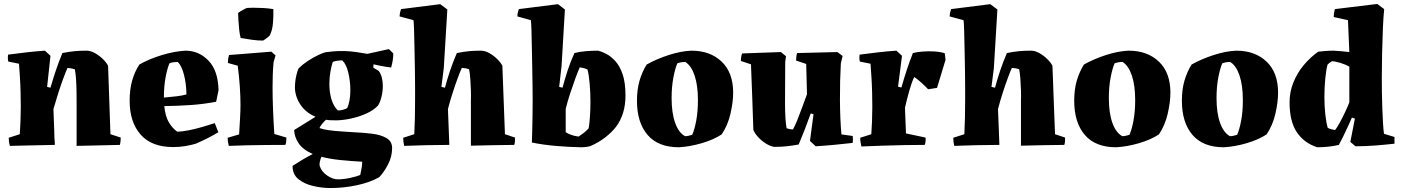

<svg xmlns="http://www.w3.org/2000/svg" viewBox="-20 -732 7076 970"><path d="M30 5Q24 -15 24 -36L80 -54Q82 -83 83.5 -119.5Q85 -156 85 -192Q85 -225 84 -265Q83 -305 80.5 -344Q78 -383 76 -410L22 -421Q18 -437 21 -456Q67 -462 113.5 -467.5Q160 -473 207 -476L235 -450L218 -293L235 -289Q249 -337 263 -378.5Q277 -420 295 -464Q330 -471 357 -473.5Q384 -476 417 -476Q437 -476 459 -464Q481 -452 499 -434.5Q517 -417 526 -400Q529 -313 532 -227Q535 -141 538 -54L590 -37Q590 -28 589 -18.5Q588 -9 586 0Q537 1 479.5 2.5Q422 4 367 5V-224Q367 -247 366.5 -276Q366 -305 364 -333.5Q362 -362 358 -382Q342 -387 321 -389Q312 -369 299.5 -335Q287 -301 274 -260.5Q261 -220 250 -181L254 -71L255 -35Q256 -26 256.5 -17.5Q257 -9 257 0Q200 1 140.5 2.5Q81 4 30 5Z M855 11Q746 11 690.5 -52Q635 -115 635 -223Q635 -280 647.5 -324.5Q660 -369 684 -406Q733 -434 797 -453.5Q861 -473 917 -476Q985 -476 1033.5 -425.5Q1082 -375 1084 -276L1072 -218Q1010 -206 945.5 -201.5Q881 -197 810 -196Q815 -145 832.5 -115Q850 -85 875 -67Q901 -67 935 -74Q969 -81 1003.5 -91Q1038 -101 1065 -110L1083 -64Q1060 -50 1031 -35Q1002 -20 969 -6Q946 1 916.5 6Q887 11 855 11ZM808 -239Q842 -242 872 -245.5Q902 -249 922 -255Q921 -311 909 -356Q897 -401 878 -419Q868 -419 856 -417.5Q844 -416 836 -412Q825 -386 816.5 -341Q808 -296 808 -239Z M1136 5Q1130 -17 1130 -36L1188 -53Q1190 -88 1192.5 -130.5Q1195 -173 1195 -199Q1195 -246 1191.5 -296.5Q1188 -347 1181 -400L1131 -414Q1131 -434 1137 -454L1351 -471L1372 -452L1362 -417Q1359 -384 1358 -353Q1357 -322 1357 -289Q1357 -239 1359.5 -175.5Q1362 -112 1366 -55L1427 -37Q1427 -28 1426 -18.5Q1425 -9 1422 0Q1380 0 1330 0.5Q1280 1 1229.5 2Q1179 3 1136 5ZM1196 -540Q1191 -557 1188.5 -581.5Q1186 -606 1184.5 -629.5Q1183 -653 1183 -666Q1185 -669 1195 -675Q1205 -681 1215.5 -686.5Q1226 -692 1230 -692Q1238 -693 1260 -693Q1282 -693 1309.5 -691.5Q1337 -690 1361 -686Q1362 -652 1359 -615.5Q1356 -579 1343 -553Q1343 -552 1335 -545.5Q1327 -539 1318.5 -533Q1310 -527 1309 -527Q1283 -527 1253 -531Q1223 -535 1196 -540Z M1650 218Q1606 218 1561.5 207.5Q1517 197 1487.5 173Q1458 149 1458 106Q1481 91 1507 75.5Q1533 60 1560 46Q1510 24 1488.5 -8.5Q1467 -41 1466 -75L1574 -142Q1535 -159 1512.5 -184.5Q1490 -210 1480 -237.5Q1470 -265 1470 -288Q1470 -319 1476.5 -348.5Q1483 -378 1490 -388Q1508 -406 1534.5 -423.5Q1561 -441 1586 -453Q1611 -465 1624 -468Q1639 -470 1663.5 -472.5Q1688 -475 1723 -474Q1751 -473 1779.5 -469Q1808 -465 1836 -460L1945 -484L1967 -462Q1967 -429 1956 -391Q1930 -394 1907.5 -398.5Q1885 -403 1867 -407L1866 -390L1893 -374Q1904 -360 1909 -340Q1914 -320 1914 -298Q1914 -268 1906.5 -240Q1899 -212 1889 -198Q1867 -175 1832 -159Q1797 -143 1757 -134Q1717 -125 1682 -124Q1668 -124 1651.5 -124.5Q1635 -125 1627 -127Q1619 -120 1608.5 -107.5Q1598 -95 1594 -85Q1613 -78 1643 -74Q1673 -70 1705.5 -68Q1738 -66 1766 -64Q1815 -62 1859.5 -56.5Q1904 -51 1932.5 -34.5Q1961 -18 1961 16Q1961 59 1940.5 98.5Q1920 138 1896 163Q1851 189 1784.5 203.5Q1718 218 1650 218ZM1687 -174Q1700 -174 1713 -177.5Q1726 -181 1734 -186Q1741 -200 1745.5 -223.5Q1750 -247 1750 -276Q1750 -322 1739.5 -365.5Q1729 -409 1709 -427Q1697 -427 1683.5 -425Q1670 -423 1661 -419Q1654 -397 1649 -368Q1644 -339 1644 -307Q1644 -266 1654.5 -230.5Q1665 -195 1687 -174ZM1686 174Q1716 174 1750 166.5Q1784 159 1800 152Q1802 140 1806 121.5Q1810 103 1810 85Q1754 82 1699.5 76.5Q1645 71 1604 60Q1599 71 1596 84.5Q1593 98 1595 106Q1604 135 1632.5 154.5Q1661 174 1686 174Z M2022 5Q2017 -16 2017 -36L2073 -54Q2075 -90 2076 -136.5Q2077 -183 2077 -227Q2077 -252 2077 -295Q2077 -338 2076 -389Q2075 -440 2074 -489Q2073 -538 2072 -576Q2071 -614 2069 -630L1999 -649Q1999 -659 2001 -668.5Q2003 -678 2006 -686L2204 -711L2240 -684L2222 -387L2210 -293L2228 -289Q2239 -331 2254 -375.5Q2269 -420 2288 -464Q2323 -471 2349.5 -473.5Q2376 -476 2409 -476Q2430 -476 2451.5 -464Q2473 -452 2491 -434.5Q2509 -417 2518 -400Q2521 -313 2524.5 -227Q2528 -141 2531 -54L2582 -37Q2582 -28 2581.5 -18.5Q2581 -9 2578 0Q2529 0 2471.5 1.5Q2414 3 2359 4V-57V-224Q2360 -247 2359 -276Q2358 -305 2356 -333.5Q2354 -362 2350 -382Q2334 -388 2313 -389Q2304 -369 2291.5 -335Q2279 -301 2266 -260.5Q2253 -220 2243 -181L2248 -54L2250 0Q2192 0 2133 1.5Q2074 3 2022 5Z M2667 -12Q2668 -35 2669 -75Q2670 -115 2670.5 -158Q2671 -201 2671 -232Q2671 -252 2670.5 -293.5Q2670 -335 2669 -387Q2668 -439 2667 -490Q2666 -541 2665 -579Q2664 -617 2662 -630L2594 -649Q2594 -659 2596 -668.5Q2598 -678 2601 -686L2799 -711L2834 -684L2817 -398L2805 -293L2822 -289Q2833 -331 2847.5 -375.5Q2862 -420 2882 -464Q2908 -471 2940.5 -473.5Q2973 -476 3002 -476Q3019 -472 3042.5 -460Q3066 -448 3088.5 -423.5Q3111 -399 3125.5 -357Q3140 -315 3140 -249Q3140 -155 3092 -91Q3071 -64 3038.5 -38.5Q3006 -13 2963 6Q2941 12 2916 12Q2858 11 2791.5 5.5Q2725 0 2667 -12ZM2903 -42Q2914 -49 2928.5 -60Q2943 -71 2954 -84Q2957 -100 2960 -136.5Q2963 -173 2963 -216Q2963 -265 2959 -310Q2955 -355 2948 -381Q2931 -389 2909 -392Q2900 -372 2887 -336.5Q2874 -301 2860.5 -260Q2847 -219 2838 -182V-64Q2847 -58 2863.5 -51.5Q2880 -45 2903 -42Z M3410 12Q3305 12 3251.5 -50.5Q3198 -113 3198 -223Q3198 -280 3211 -324.5Q3224 -369 3247 -406Q3297 -434 3358.5 -454Q3420 -474 3473 -476Q3568 -476 3626 -420.5Q3684 -365 3684 -264Q3684 -217 3670.5 -158Q3657 -99 3626 -53Q3585 -26 3525 -8.5Q3465 9 3410 12ZM3441 -44Q3450 -44 3460.5 -46.5Q3471 -49 3477 -51Q3489 -77 3497.5 -123Q3506 -169 3506 -226Q3506 -301 3489 -351Q3472 -401 3442 -419Q3420 -419 3402 -412Q3391 -387 3382 -340.5Q3373 -294 3373 -236Q3373 -161 3391 -111Q3409 -61 3441 -44Z M3891 10Q3872 7 3850 -6.5Q3828 -20 3810.5 -39Q3793 -58 3786 -76Q3784 -148 3780.5 -237Q3777 -326 3774 -407L3723 -424Q3723 -445 3729 -462L3925 -469L3951 -448L3947 -419Q3946 -297 3946 -212Q3946 -127 3954 -84Q3971 -78 3986 -78Q3996 -95 4007.5 -124Q4019 -153 4032 -188Q4045 -223 4057 -256Q4056 -295 4055 -332.5Q4054 -370 4053 -409L4002 -426Q4002 -435 4003 -444.5Q4004 -454 4007 -464L4211 -469L4237 -449L4228 -412Q4223 -324 4223.5 -227.5Q4224 -131 4231 -53L4288 -45Q4289 -36 4289 -27Q4289 -18 4288 -10Q4243 -5 4196.5 -0.5Q4150 4 4101 7L4072 -20L4090 -155L4076 -159Q4060 -115 4046 -78.5Q4032 -42 4015 -2Q3982 4 3954 7Q3926 10 3891 10Z M4332 8Q4326 -14 4326 -36L4382 -54Q4384 -83 4385.5 -119.5Q4387 -156 4387 -192Q4387 -225 4386 -265Q4385 -305 4382.5 -344Q4380 -383 4378 -410L4324 -421Q4320 -437 4323 -456Q4369 -462 4415.5 -467.5Q4462 -473 4509 -476L4537 -450L4517 -294L4534 -290Q4548 -339 4561.5 -380Q4575 -421 4592 -464Q4610 -469 4640.5 -471.5Q4671 -474 4701.5 -472Q4732 -470 4753 -463L4757 -430L4714 -288L4669 -281Q4654 -297 4634 -315Q4614 -333 4599 -343Q4587 -320 4574.5 -276Q4562 -232 4552 -188L4557 -58L4656 -37Q4657 -28 4656 -18.5Q4655 -9 4652 0Q4605 0 4549 1Q4493 2 4436.5 4Q4380 6 4332 8Z M4801 5Q4796 -16 4796 -36L4852 -54Q4854 -90 4855 -136.5Q4856 -183 4856 -227Q4856 -252 4856 -295Q4856 -338 4855 -389Q4854 -440 4853 -489Q4852 -538 4851 -576Q4850 -614 4848 -630L4778 -649Q4778 -659 4780 -668.5Q4782 -678 4785 -686L4983 -711L5019 -684L5001 -387L4989 -293L5007 -289Q5018 -331 5033 -375.5Q5048 -420 5067 -464Q5102 -471 5128.5 -473.5Q5155 -476 5188 -476Q5209 -476 5230.5 -464Q5252 -452 5270 -434.5Q5288 -417 5297 -400Q5300 -313 5303.5 -227Q5307 -141 5310 -54L5361 -37Q5361 -28 5360.5 -18.5Q5360 -9 5357 0Q5308 0 5250.5 1.5Q5193 3 5138 4V-57V-224Q5139 -247 5138 -276Q5137 -305 5135 -333.5Q5133 -362 5129 -382Q5113 -388 5092 -389Q5083 -369 5070.5 -335Q5058 -301 5045 -260.5Q5032 -220 5022 -181L5027 -54L5029 0Q4971 0 4912 1.5Q4853 3 4801 5Z M5619 12Q5514 12 5460.5 -50.5Q5407 -113 5407 -223Q5407 -280 5420 -324.5Q5433 -369 5456 -406Q5506 -434 5567.5 -454Q5629 -474 5682 -476Q5777 -476 5835 -420.5Q5893 -365 5893 -264Q5893 -217 5879.5 -158Q5866 -99 5835 -53Q5794 -26 5734 -8.5Q5674 9 5619 12ZM5650 -44Q5659 -44 5669.5 -46.5Q5680 -49 5686 -51Q5698 -77 5706.5 -123Q5715 -169 5715 -226Q5715 -301 5698 -351Q5681 -401 5651 -419Q5629 -419 5611 -412Q5600 -387 5591 -340.5Q5582 -294 5582 -236Q5582 -161 5600 -111Q5618 -61 5650 -44Z M6163 12Q6058 12 6004.5 -50.5Q5951 -113 5951 -223Q5951 -280 5964 -324.5Q5977 -369 6000 -406Q6050 -434 6111.5 -454Q6173 -474 6226 -476Q6321 -476 6379 -420.5Q6437 -365 6437 -264Q6437 -217 6423.5 -158Q6410 -99 6379 -53Q6338 -26 6278 -8.5Q6218 9 6163 12ZM6194 -44Q6203 -44 6213.5 -46.5Q6224 -49 6230 -51Q6242 -77 6250.5 -123Q6259 -169 6259 -226Q6259 -301 6242 -351Q6225 -401 6195 -419Q6173 -419 6155 -412Q6144 -387 6135 -340.5Q6126 -294 6126 -236Q6126 -161 6144 -111Q6162 -61 6194 -44Z M6635 12Q6569 -9 6532 -63.5Q6495 -118 6495 -215Q6495 -268 6514.5 -316Q6534 -364 6567 -403.5Q6600 -443 6640 -471Q6658 -473 6677.5 -474.5Q6697 -476 6717 -476Q6757 -474 6797 -469L6790 -630L6718 -646Q6718 -666 6724 -686L6938 -712L6973 -686Q6969 -648 6966.5 -588.5Q6964 -529 6962.5 -462.5Q6961 -396 6961 -339Q6961 -307 6961.5 -266.5Q6962 -226 6963.5 -185.5Q6965 -145 6967 -111Q6969 -77 6972 -56L7025 -40V-6Q6980 -1 6929.5 3Q6879 7 6828 7L6802 -15L6825 -133L6810 -138Q6803 -122 6791 -95.5Q6779 -69 6766 -42.5Q6753 -16 6744 0Q6719 6 6691 9Q6663 12 6635 12ZM6725 -75Q6734 -86 6748 -111.5Q6762 -137 6775.5 -165.5Q6789 -194 6797 -215V-395Q6779 -406 6752.5 -414Q6726 -422 6710 -423Q6698 -417 6687 -406Q6680 -381 6675.5 -336Q6671 -291 6671 -243Q6671 -197 6675.5 -154.5Q6680 -112 6688 -86Q6704 -78 6725 -75Z"/></svg>

Font: Labrada ExtraBold
Style: Regular
Weight: 800
Designer: Mercedes Jáuregui
Foundry: Omnibus-Type Team
Version: Version 1.000; ttfautohint (v1.8.4.7-5d5b)